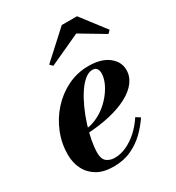

<svg xmlns="http://www.w3.org/2000/svg" viewBox="-172 -808 845 923"><g transform="rotate(-30 250.0 -347.0)"><path d="M189 10Q134.5 10 98.2 -11.2Q62 -32.5 43.8 -68.8Q25.5 -105 25.5 -150Q25.5 -211.5 48.5 -269Q71.5 -326.5 112.5 -371.8Q153.5 -417 207.5 -443.5Q261.5 -470 323.5 -470Q394.5 -470 434 -439Q473.5 -408 473.5 -363Q473.5 -326.5 450.8 -296.5Q428 -266.5 385.8 -244Q343.5 -221.5 285 -208Q226.5 -194.5 154.5 -190.5V-212Q189 -214.5 220.5 -228.2Q252 -242 277.8 -263.5Q303.5 -285 322.5 -310.5Q341.5 -336 351.8 -361.5Q362 -387 362 -408.5Q362 -423.5 355 -434Q348 -444.5 331 -444.5Q309.5 -444.5 287.8 -426.5Q266 -408.5 246 -378Q226 -347.5 209 -309.8Q192 -272 179.2 -231.8Q166.5 -191.5 159.5 -153.8Q152.5 -116 152.5 -86.5Q152.5 -52 170.2 -38Q188 -24 215.5 -24Q247.5 -24 280.2 -39Q313 -54 343 -81.2Q373 -108.5 396.5 -144.5L420 -129.5Q396.5 -94 364 -62.2Q331.5 -30.5 288.2 -10.2Q245 10 189 10ZM179 -555 164.5 -570 312 -704.5H396.5L500 -570L485 -555L352 -634.5Z"/></g></svg>

Font: Bodoni Moda 9pt
Style: Bold Italic
Weight: 700
Italic angle: -13°
Designer: Owen Earl
Foundry: indestructible type
Version: Version 2.004